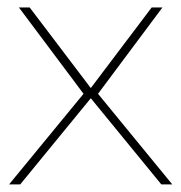

<svg xmlns="http://www.w3.org/2000/svg" viewBox="-20 -485 477 505"><path d="M33.2 0H3.9L199.7 -238.3L29.8 -465.3H58.1L218.8 -253.4L378.9 -465.3H407.2L237.8 -238.3L433.1 0H404.3L218.8 -226.6Z"/></svg>

Font: Spartan MB Thin
Style: Regular
Weight: 100
Designer: Matt Bailey, Mirko Velimirovic
Foundry: Matt Bailey
Version: Version 1.005